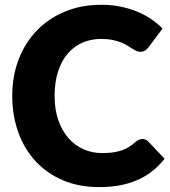

<svg xmlns="http://www.w3.org/2000/svg" viewBox="-20 -756 696 784"><path d="M561.5 -188.5Q567.5 -188.5 573.5 -186.2Q579.5 -184 585 -178.5L652 -108Q608 -50.5 541.8 -21.2Q475.5 8 385 8Q302 8 236.2 -20.2Q170.5 -48.5 124.8 -98.2Q79 -148 54.5 -216.2Q30 -284.5 30 -364.5Q30 -446 56.5 -514.2Q83 -582.5 131 -632Q179 -681.5 246 -709Q313 -736.5 393.5 -736.5Q434.5 -736.5 470.8 -729.2Q507 -722 538.5 -709.2Q570 -696.5 596.5 -678.5Q623 -660.5 643.5 -639.5L586.5 -563Q581 -556 573.5 -550.2Q566 -544.5 552.5 -544.5Q543.5 -544.5 535.5 -548.5Q527.5 -552.5 518.5 -558.2Q509.5 -564 498.8 -570.8Q488 -577.5 473.2 -583.2Q458.5 -589 438.8 -593Q419 -597 392.5 -597Q350.5 -597 315.8 -581.5Q281 -566 255.8 -536.2Q230.5 -506.5 216.8 -463.2Q203 -420 203 -364.5Q203 -308.5 218.2 -265Q233.5 -221.5 259.8 -191.8Q286 -162 321 -146.5Q356 -131 396 -131Q419 -131 438 -133.2Q457 -135.5 473.5 -140.8Q490 -146 504.5 -154.8Q519 -163.5 534 -177Q540 -182 547 -185.2Q554 -188.5 561.5 -188.5Z"/></svg>

Font: Lato ExtraBold
Style: Regular
Weight: 800
Designer: Lukasz Dziedzic with Adam Twardoch and Botio Nikoltchev
Foundry: tyPoland Lukasz Dziedzic
Version: Version 2.015; 2015-08-06; http://www.latofonts.com/